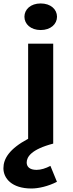

<svg xmlns="http://www.w3.org/2000/svg" viewBox="-68 -828 422 1107"><path d="M166.5 -654.8C224.6 -654.8 260.7 -689.5 260.7 -731.4C260.7 -773.9 224.6 -808.1 166.5 -808.1C108.9 -808.1 72.8 -773.9 72.8 -731.4C72.8 -689.5 108.9 -654.8 166.5 -654.8ZM94.2 -27.8C-14.2 30.3 -48.3 86.9 -48.3 142.1C-48.3 199.7 -0.5 258.8 113.3 258.8C153.8 258.8 210 246.1 260.3 220.2L222.7 128.4C195.8 142.6 168 151.4 143.1 151.4C101.6 151.4 85.9 132.3 85.9 108.9C85.9 77.1 111.8 33.2 238.8 0V-576.2H94.2Z"/></svg>

Font: Krona One
Style: Regular
Weight: 400
Designer: Yvonne Schüttler
Foundry: Yvonne Schüttler
Version: Version 1.002